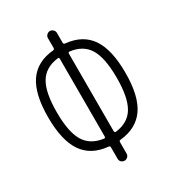

<svg xmlns="http://www.w3.org/2000/svg" viewBox="-176 -833 853 937"><g transform="rotate(-30 250.0 -365.0)"><path d="M215.8 -595.7Q144.5 -586.9 112.8 -534.2Q81.1 -481.4 81.1 -370.1Q81.1 -258.8 112.8 -206.1Q144.5 -153.3 215.8 -143.6Q224.6 -141.6 224.6 -152.3V-587.9Q224.6 -597.7 215.8 -595.7ZM275.4 -587.9V-152.3Q275.4 -142.6 284.2 -143.6Q355.5 -152.3 387.2 -205.6Q418.9 -258.8 418.9 -370.1Q418.9 -481.4 387.2 -534.2Q355.5 -586.9 284.2 -595.7Q275.4 -597.7 275.4 -587.9ZM215.8 -98.6Q122.1 -107.4 77.1 -173.8Q32.2 -240.2 32.2 -370.1Q32.2 -500 77.1 -565.9Q122.1 -631.8 215.8 -640.6Q224.6 -640.6 224.6 -650.4V-705.1Q224.6 -715.8 232.4 -723.1Q240.2 -730.5 250 -730.5Q259.8 -730.5 267.6 -723.1Q275.4 -715.8 275.4 -705.1V-650.4Q275.4 -641.6 284.2 -640.6Q377.9 -631.8 422.9 -565.9Q467.8 -500 467.8 -370.1Q467.8 -240.2 422.9 -174.3Q377.9 -108.4 284.2 -98.6Q275.4 -98.6 275.4 -89.8V-25.4Q275.4 -14.6 267.6 -7.3Q259.8 0 250 0Q240.2 0 232.4 -6.8Q224.6 -13.7 224.6 -25.4V-89.8Q224.6 -98.6 215.8 -98.6Z"/></g></svg>

Font: Rounded-X Mgen+ 1mn light
Style: Regular
Weight: 200
Designer: [Source Han Sans]
Ryoko NISHIZUKA  (kana & ideographs); Paul D. Hunt (Latin, Greek & Cyrillic); Wenlong ZHANG  (bopomofo
Version: Version 1.059.20150602